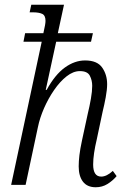

<svg xmlns="http://www.w3.org/2000/svg" viewBox="-20 -780 537 810"><path d="M384 10Q348 10 330 -13.5Q312 -37 312 -78Q312 -99 315 -125Q318 -151 326 -188L350 -299Q358 -332 363.5 -363.5Q369 -395 369 -418Q369 -441 359 -460.5Q349 -480 317 -480Q289 -480 261 -458Q233 -436 208.5 -400.5Q184 -365 166 -324Q148 -283 140 -244L88 0H27L156 -604H79L86 -640H163Q168 -662 170 -673.5Q172 -685 172 -692Q172 -715 158 -721.5Q144 -728 119 -728H105L112 -760H250L224 -640H372L364 -604H217L173 -401H177Q212 -465 253.5 -495Q295 -525 339 -525Q390 -525 411 -495Q432 -465 432 -425Q432 -402 426 -369.5Q420 -337 413 -309L388 -191Q381 -162 377 -135Q373 -108 373 -86Q373 -35 407 -35Q430 -35 456 -59L472 -37Q455 -17 433 -3.5Q411 10 384 10Z"/></svg>

Font: Noto Serif Condensed Light
Style: Italic
Weight: 300
Width: 3
Italic angle: -12°
Designer: Monotype Design Team
Foundry: Monotype Imaging Inc.
Version: Version 2.014; ttfautohint (v1.8.4.7-5d5b)